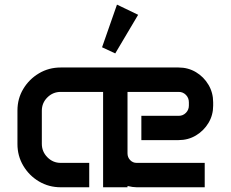

<svg xmlns="http://www.w3.org/2000/svg" viewBox="-20 -791 974 811"><path d="M474.1 -771.5 563.5 -728.5 466.8 -565.4 411.1 -591.3ZM53.7 -324.2Q53.7 -374.5 78.4 -415.5Q103 -456.5 144.5 -481.2Q186 -505.9 236.3 -505.9H734.4Q774.9 -505.9 807.9 -486.1Q840.8 -466.3 860.6 -432.9Q880.4 -399.4 880.4 -358.9V-344.7Q880.4 -304.7 860.6 -271.7Q840.8 -238.8 807.9 -219Q774.9 -199.2 734.4 -199.2H577.1V-301.8H735.4Q752.9 -301.8 765.4 -314.5Q777.8 -327.1 777.8 -345.2V-358.9Q777.8 -377.4 765.4 -390.1Q752.9 -402.8 735.4 -402.8H518.6V-143.1Q518.6 -126.5 529.8 -114.7Q541 -103 557.1 -103H844.7V0H557.1Q541 0 518.6 -5.4V0H415.5V-402.8H236.3Q203.6 -402.8 180.2 -379.6Q156.7 -356.4 156.7 -323.2V-183.6Q156.7 -150.4 180.2 -126.7Q203.6 -103 236.3 -103H356.9V0H236.3Q186 0 144.5 -24.7Q103 -49.3 78.4 -90.8Q53.7 -132.3 53.7 -182.6Z"/></svg>

Font: Anta
Style: Regular
Weight: 400
Designer: Sergej Lebedev
Foundry: Sergej Lebedev
Version: Version 1.000; ttfautohint (v1.8.4.7-5d5b)